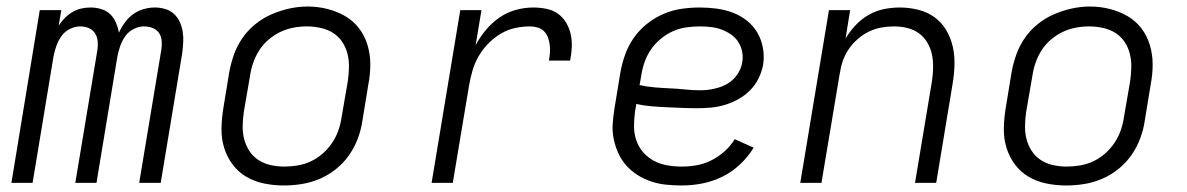

<svg xmlns="http://www.w3.org/2000/svg" viewBox="-20 -561 3640 589"><path d="M15 0 102 -530H168L160 -482Q168 -495 179 -506Q190 -517 203 -524.5Q216 -532 230 -535Q244 -538 258 -538Q275 -538 291 -533Q307 -528 318 -517.5Q329 -507 335.5 -492Q342 -477 345 -461Q352 -477 363 -492Q374 -507 388.5 -517.5Q403 -528 420.5 -533Q438 -538 455 -538Q471 -538 486.5 -533.5Q502 -529 513.5 -518.5Q525 -508 531.5 -493.5Q538 -479 540.5 -463.5Q543 -448 542 -431Q541 -414 539 -398L473 0H407L475 -409Q477 -422 476 -435.5Q475 -449 468 -459.5Q461 -470 448.5 -475Q436 -480 422 -480Q406 -480 390 -472Q374 -464 364 -449.5Q354 -435 348.5 -419Q343 -403 340 -387L276 0H211L279 -409Q281 -422 279.5 -435.5Q278 -449 271 -459.5Q264 -470 252 -475Q240 -480 226 -480Q210 -480 194 -472Q178 -464 168 -449.5Q158 -435 152.5 -419Q147 -403 144 -387L80 0Z M851 8Q820 8 790.5 2Q761 -4 736 -18.5Q711 -33 693.5 -56.5Q676 -80 667.5 -108Q659 -136 659.5 -166.5Q660 -197 665 -228L683 -338Q688 -366 697.5 -393Q707 -420 723.5 -444Q740 -468 763.5 -487Q787 -506 814 -517.5Q841 -529 868.5 -535Q896 -541 924 -541Q955 -541 984.5 -533.5Q1014 -526 1039 -511.5Q1064 -497 1081.5 -474Q1099 -451 1107.5 -422.5Q1116 -394 1116 -363.5Q1116 -333 1110 -302L1092 -192Q1088 -164 1078 -137Q1068 -110 1051.5 -86Q1035 -62 1011.5 -43Q988 -24 961 -12.5Q934 -1 906 3.5Q878 8 851 8ZM852 -50Q873 -50 893.5 -53.5Q914 -57 933.5 -66Q953 -75 970 -90Q987 -105 999 -123Q1011 -141 1018 -161Q1025 -181 1028 -202L1047 -312Q1050 -333 1050.5 -354.5Q1051 -376 1046 -396Q1041 -416 1029.5 -433Q1018 -450 1001 -460.5Q984 -471 963 -475.5Q942 -480 921 -480Q900 -480 879.5 -476Q859 -472 840 -463Q821 -454 804 -439.5Q787 -425 775.5 -407Q764 -389 757 -369Q750 -349 747 -328L728 -218Q725 -197 724.5 -175.5Q724 -154 729 -134.5Q734 -115 745 -98Q756 -81 773 -70Q790 -59 810.5 -54.5Q831 -50 852 -50Z M1304 0 1392 -530H1457L1439 -422Q1452 -447 1470.5 -469Q1489 -491 1512 -507Q1535 -523 1562 -530.5Q1589 -538 1616 -538Q1636 -538 1656 -534Q1676 -530 1691.5 -519Q1707 -508 1717 -491Q1727 -474 1731 -455Q1735 -436 1734 -415.5Q1733 -395 1729 -375H1664Q1666 -387 1667 -399Q1668 -411 1666.5 -423Q1665 -435 1661 -446Q1657 -457 1649 -465Q1641 -473 1629.5 -476.5Q1618 -480 1606 -480Q1583 -480 1560 -475Q1537 -470 1516 -457.5Q1495 -445 1477.5 -427Q1460 -409 1448 -388Q1436 -367 1429.5 -344.5Q1423 -322 1419 -299L1369 0Z M2071 8Q2047 8 2023 5.5Q1999 3 1977 -4.5Q1955 -12 1936 -24Q1917 -36 1902 -52.5Q1887 -69 1877.5 -89.5Q1868 -110 1863 -133Q1858 -156 1859.5 -180Q1861 -204 1865 -228L1883 -338Q1888 -366 1897.5 -393Q1907 -420 1924 -444.5Q1941 -469 1965 -488Q1989 -507 2016 -518.5Q2043 -530 2071 -534Q2099 -538 2127 -538Q2153 -538 2179 -534.5Q2205 -531 2228.5 -522Q2252 -513 2271.5 -497.5Q2291 -482 2303.5 -460.5Q2316 -439 2320.5 -413.5Q2325 -388 2321 -362Q2317 -341 2307 -320.5Q2297 -300 2281 -284Q2265 -268 2245.5 -257Q2226 -246 2204.5 -239.5Q2183 -233 2161.5 -231Q2140 -229 2119 -229Q2096 -229 2072.5 -230Q2049 -231 2025.5 -232Q2002 -233 1978.5 -235Q1955 -237 1932 -242L1928 -218Q1925 -196 1925 -173.5Q1925 -151 1932 -130.5Q1939 -110 1953 -94Q1967 -78 1985.5 -68Q2004 -58 2026 -54Q2048 -50 2071 -50Q2094 -50 2117 -54Q2140 -58 2162 -69Q2184 -80 2202.5 -96.5Q2221 -113 2234 -134L2292 -108Q2275 -80 2250 -56.5Q2225 -33 2195 -18.5Q2165 -4 2133.5 2Q2102 8 2071 8ZM2129 -284Q2142 -284 2156 -286Q2170 -288 2183.5 -292Q2197 -296 2209.5 -303Q2222 -310 2232 -320.5Q2242 -331 2248.5 -344Q2255 -357 2257 -370Q2260 -387 2256.5 -403.5Q2253 -420 2244 -433.5Q2235 -447 2221.5 -456Q2208 -465 2193 -470.5Q2178 -476 2161 -478Q2144 -480 2127 -480Q2106 -480 2085 -477Q2064 -474 2044 -465Q2024 -456 2006.5 -441.5Q1989 -427 1976.5 -408.5Q1964 -390 1957 -369.5Q1950 -349 1947 -328L1942 -300Q1965 -295 1988 -293Q2011 -291 2035 -290Q2059 -289 2082 -286.5Q2105 -284 2129 -284Z M2435 0 2523 -530H2588L2574 -443Q2587 -465 2605 -484Q2623 -503 2645 -515.5Q2667 -528 2691.5 -533Q2716 -538 2740 -538Q2769 -538 2797 -531Q2825 -524 2847 -508Q2869 -492 2883 -468Q2897 -444 2903 -417Q2909 -390 2908 -360.5Q2907 -331 2902 -302L2852 0H2787L2839 -312Q2842 -332 2842.5 -353Q2843 -374 2839 -393.5Q2835 -413 2825 -430Q2815 -447 2799.5 -458.5Q2784 -470 2764 -475Q2744 -480 2723 -480Q2723 -480 2723 -480Q2723 -480 2723 -480Q2703 -480 2683.5 -476.5Q2664 -473 2645.5 -464Q2627 -455 2611 -441Q2595 -427 2583.5 -410Q2572 -393 2565.5 -374Q2559 -355 2556 -335L2500 0Z M3251 8Q3220 8 3190.5 2Q3161 -4 3136 -18.5Q3111 -33 3093.5 -56.5Q3076 -80 3067.5 -108Q3059 -136 3059.5 -166.5Q3060 -197 3065 -228L3083 -338Q3088 -366 3097.5 -393Q3107 -420 3123.5 -444Q3140 -468 3163.5 -487Q3187 -506 3214 -517.5Q3241 -529 3268.5 -535Q3296 -541 3324 -541Q3355 -541 3384.5 -533.5Q3414 -526 3439 -511.5Q3464 -497 3481.5 -474Q3499 -451 3507.5 -422.5Q3516 -394 3516 -363.5Q3516 -333 3510 -302L3492 -192Q3488 -164 3478 -137Q3468 -110 3451.5 -86Q3435 -62 3411.5 -43Q3388 -24 3361 -12.5Q3334 -1 3306 3.5Q3278 8 3251 8ZM3252 -50Q3273 -50 3293.5 -53.5Q3314 -57 3333.5 -66Q3353 -75 3370 -90Q3387 -105 3399 -123Q3411 -141 3418 -161Q3425 -181 3428 -202L3447 -312Q3450 -333 3450.5 -354.5Q3451 -376 3446 -396Q3441 -416 3429.5 -433Q3418 -450 3401 -460.5Q3384 -471 3363 -475.5Q3342 -480 3321 -480Q3300 -480 3279.5 -476Q3259 -472 3240 -463Q3221 -454 3204 -439.5Q3187 -425 3175.5 -407Q3164 -389 3157 -369Q3150 -349 3147 -328L3128 -218Q3125 -197 3124.5 -175.5Q3124 -154 3129 -134.5Q3134 -115 3145 -98Q3156 -81 3173 -70Q3190 -59 3210.5 -54.5Q3231 -50 3252 -50Z"/></svg>

Font: Iosevka Curly Light Extended
Style: Italic
Weight: 300
Width: 7
Italic angle: -9°
Monospace: yes
Designer: Belleve Invis
Foundry: Belleve Invis
Version: Version 11.1.0; ttfautohint (v1.8.3)